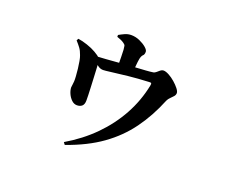

<svg xmlns="http://www.w3.org/2000/svg" viewBox="-111 -777 1221 1027"><g transform="rotate(20 500.0 -264.0)"><path d="M209.3 -474.5 215.4 -485.6Q239.5 -482.3 268.4 -472.5Q297.4 -462.7 318.9 -450.3Q342.9 -436.7 350.8 -427Q358.7 -417.3 359.7 -395.2Q360.7 -383.9 361.6 -363Q362.5 -342 363.9 -316.6Q365.2 -291.2 366.3 -266.2Q367.5 -241.1 368.1 -220.9Q368.6 -200.7 368.6 -190.1Q368.6 -168.6 358.3 -158.7Q347.9 -148.9 329.4 -148.6Q312.1 -148.6 298.3 -161.9Q284.5 -175.2 276.3 -193.8Q268.2 -212.4 267.9 -228.2Q267.9 -234.2 269.7 -243.1Q271.4 -252 271.9 -263.5Q272.6 -273.9 271.3 -293.1Q270.1 -312.2 267.6 -334.4Q265.1 -356.6 261.5 -376.1Q257.9 -395.5 253.7 -406Q245.8 -429 235.1 -443.4Q224.3 -457.8 209.3 -474.5ZM324.7 -416.8 325.4 -429.8Q357.9 -431.6 391.3 -433.8Q424.6 -436 454.4 -438.7Q484.2 -441.3 505.7 -442.6Q530.5 -444.6 558.1 -446.2Q585.7 -447.8 610.8 -449.5Q635.9 -451.1 653.6 -453.8Q662.1 -455.6 669.6 -462.4Q677.2 -469.1 685.2 -475.6Q693.2 -482 701.8 -482Q714.9 -482 733.4 -472Q752 -462 769.1 -447Q786.3 -432 797.9 -417.2Q809.5 -402.3 809.5 -392.7Q809.5 -382 801.9 -373.2Q794.3 -364.5 784.9 -355.5Q775.4 -346.6 770.2 -335.2Q730.4 -236.9 674.2 -159.9Q618.1 -82.9 537.6 -25.4Q457.1 32.1 341 73L331.3 60.2Q420.4 7.8 488 -60.5Q555.6 -128.9 599.9 -209.9Q644.2 -290.8 662.5 -381.8Q664.5 -392.3 662.6 -395.4Q660.7 -398.5 651.3 -397.8Q585.9 -394.8 531.9 -389Q477.8 -383.2 442.3 -378.4Q406.7 -373.7 396.3 -373.7Q379.5 -373.7 365.8 -384.4Q352.2 -395.2 324.7 -416.8ZM407.4 -566.6V-577.2Q421.1 -585.1 438.5 -593.1Q456 -601.1 475 -601.1Q499.8 -601.1 523.2 -590.8Q546.6 -580.5 562.3 -567Q577.9 -553.5 577.9 -543.3Q577.9 -527.4 570.4 -521.2Q562.9 -514.9 558.7 -496.9Q555.5 -480.6 553.3 -453.4Q551.1 -426.2 551.1 -409L464.1 -406.5Q464.1 -412.5 464.1 -431.2Q464.1 -449.9 463.7 -473Q463.4 -496 462.4 -513.1Q461.4 -526.9 459.7 -534.2Q458.1 -541.4 448.4 -547.6Q439.2 -554.3 428.9 -558.5Q418.6 -562.7 407.4 -566.6Z"/></g></svg>

Font: Noto Serif TC
Style: Regular
Weight: 200
Designer: Ryoko NISHIZUKA 西塚涼子 (kana & ideographs); Frank Grießhammer (Latin, Greek & Cyrillic); Wenlong ZHANG 张文龙 (bopomofo); San
Foundry: Adobe
Version: Version 2.001;hotconv 1.1.0;makeotfexe 2.6.0